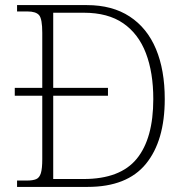

<svg xmlns="http://www.w3.org/2000/svg" viewBox="-20 -734 728 754"><path d="M47 0V-25H86Q109 -25 122 -30.5Q135 -36 140.5 -54Q146 -72 146 -109V-358H38V-389H146V-605Q146 -660 133.5 -674.5Q121 -689 88 -689H47V-714H321Q421 -714 489.5 -669Q558 -624 592.5 -541.5Q627 -459 627 -345Q627 -181 553 -90.5Q479 0 324 0ZM308 -31Q452 -31 517 -110.5Q582 -190 582 -345Q582 -449 553 -525Q524 -601 464 -642.5Q404 -684 309 -684H189V-389H404V-358H189V-31Z"/></svg>

Font: Noto Serif Malayalam ExtraLight
Style: Regular
Weight: 200
Designer: Indian type Foundry, Jelle Bosma, Monotype Design Team
Foundry: Monotype Imaging Inc.
Version: Version 2.104; ttfautohint (v1.8.4.7-5d5b)